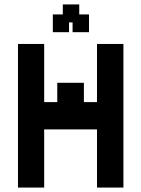

<svg xmlns="http://www.w3.org/2000/svg" viewBox="-20 -834 637 865"><path d="M61 11V-636H179V-374H238V-461H358V-374H417V-636H536V11H417V-251H179V11ZM218 -689V-769H263V-814H337V-769H381V-689H307V-733H291V-689Z"/></svg>

Font: Pixelify Sans SemiBold
Style: Regular
Weight: 600
Designer: Stefie Justprince
Foundry: Typecalism Foundryline
Version: Version 1.000